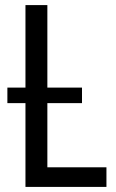

<svg xmlns="http://www.w3.org/2000/svg" viewBox="-20 -734 457 754"><path d="M80 0H398V-77H166V-329H302V-390H166V-714H80V-390H9V-329H80Z"/></svg>

Font: Noto Sans Condensed
Style: Regular
Weight: 400
Width: 3
Designer: Monotype Design Team
Foundry: Monotype Imaging Inc.
Version: Version 2.013